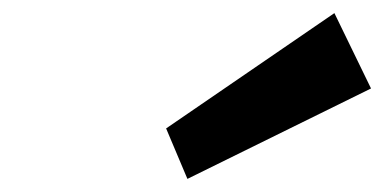

<svg xmlns="http://www.w3.org/2000/svg" viewBox="-20 -860 586 293"><path d="M233.5 -664 266 -587 546.2 -725 490.3 -840Z"/></svg>

Font: Hussar
Style: BdSuprConOblThree
Weight: 700
Foundry: Cannot Into Space Fonts
Version: Version 2.00